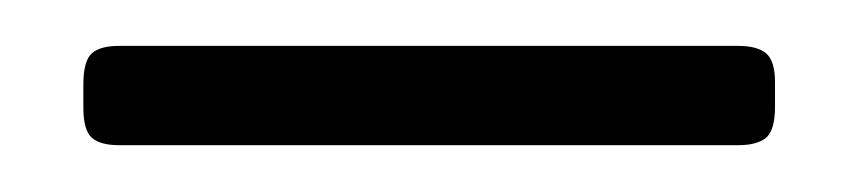

<svg xmlns="http://www.w3.org/2000/svg" viewBox="-20 -43 365 82"><path d="M30.8 19Q22.9 19 19.3 15.9Q15.6 12.7 15.6 2.9V-6.8Q15.6 -17.1 19.3 -20.3Q22.9 -23.4 30.8 -23.4H295.4Q303.2 -23.4 307.1 -20.3Q311 -17.1 311 -7.8V2.4Q311 12.7 307.1 15.9Q303.2 19 295.4 19Z"/></svg>

Font: BenchNine Light
Style: Regular
Weight: 300
Version: Version 1 ; ttfautohint (v0.92.18-e454-dirty) -l 8 -r 50 -G 